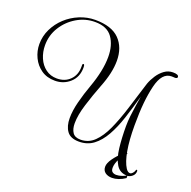

<svg xmlns="http://www.w3.org/2000/svg" viewBox="-194 -763 1034 1038"><g transform="rotate(20 323.5 -244.0)"><path d="M631 103Q588 103 567 68.5Q546 34 539.5 -23Q533 -80 533 -147Q533 -174 536.5 -206Q540 -238 545 -269.5Q550 -301 554 -325Q534 -253 513.5 -190.5Q493 -128 466.5 -81Q440 -34 405 -7.5Q370 19 322 19Q273 19 252.5 -9.5Q232 -38 232 -84Q232 -127 245.5 -179.5Q259 -232 279 -287Q296 -334 305.5 -379.5Q315 -425 315 -465Q315 -532 284.5 -575.5Q254 -619 184 -619Q128 -619 79.5 -590Q31 -561 1.5 -513.5Q-28 -466 -28 -409Q-28 -370 -13.5 -336Q1 -302 28.5 -281.5Q56 -261 93 -261Q139 -261 168 -290Q197 -319 197 -365V-376Q197 -384 203 -384Q209 -384 209 -365Q209 -311 173 -278.5Q137 -246 87 -246Q41 -246 8.5 -268.5Q-24 -291 -41.5 -327.5Q-59 -364 -59 -404Q-59 -450 -39 -491Q-19 -532 14.5 -563Q48 -594 91.5 -612Q135 -630 181 -630Q276 -630 321 -584Q366 -538 366 -461Q366 -392 331 -304Q307 -242 287 -178Q267 -114 267 -67Q267 -34 280.5 -14Q294 6 326 6Q372 6 405 -26Q438 -58 463.5 -114Q489 -170 512 -243.5Q535 -317 561 -401Q570 -426 586 -450.5Q602 -475 624 -491Q646 -507 673 -507Q706 -507 706 -492Q706 -483 691 -483Q693 -483 686.5 -483.5Q680 -484 673 -484Q618 -484 597 -397Q586 -352 580.5 -297Q575 -242 575 -166Q575 -82 585.5 -22.5Q596 37 616 68Q627 85 640 85Q647 85 654.5 77Q662 69 666 55Q673 55 673 61Q673 80 659 91.5Q645 103 631 103ZM557 142Q533 142 517.5 130.5Q502 119 502 97Q502 77 521 50Q540 23 569 -3Q572 -5 576.5 -8.5Q581 -12 584 -12Q589 -12 592 -10Q571 10 556.5 38Q542 66 542 89Q542 106 551 112.5Q560 119 573 119Q588 119 605.5 113Q623 107 632 100V116Q613 129 593.5 135.5Q574 142 557 142Z"/></g></svg>

Font: Updock
Style: Regular
Weight: 400
Designer: Robert E. Leuschke
Foundry: Robert E. Leuschke
Version: Version 1.010; ttfautohint (v1.8.4.7-5d5b)